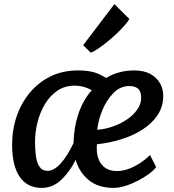

<svg xmlns="http://www.w3.org/2000/svg" viewBox="-20 -907 848 935"><path d="M183 8Q113 8 76 -45.8Q39 -99.5 39 -202.5Q39 -277 61.8 -342.2Q84.5 -407.5 126.8 -457.5Q169 -507.5 227.8 -535.8Q286.5 -564 359 -564Q397 -564 427.8 -557.5Q458.5 -551 497 -527.5Q558 -564 633 -564Q681 -564 712.5 -546.5Q744 -529 759.5 -501Q775 -473 775 -441Q775 -387.5 747 -346Q719 -304.5 672.2 -275Q625.5 -245.5 568 -228Q510.5 -210.5 452 -204.5Q448.5 -165 458.8 -135.5Q469 -106 492 -90Q515 -74 549 -74Q575 -74 602.5 -83.2Q630 -92.5 657.8 -110Q685.5 -127.5 710.5 -152L740.5 -93.5Q729 -77.5 705.2 -60Q681.5 -42.5 651.5 -27Q621.5 -11.5 590.5 -1.8Q559.5 8 533 8Q459 8 412.8 -29.5Q366.5 -67 348.5 -128.5Q319.5 -70 278 -31Q236.5 8 183 8ZM211.5 -75Q227.5 -75 243.2 -84Q259 -93 275 -110.5Q291 -128 306.8 -153Q322.5 -178 338 -210Q339 -250.5 345.2 -286.8Q351.5 -323 362.8 -355.5Q374 -388 390 -416Q406 -444 427 -468Q386.5 -490 344.5 -490Q296.5 -490 260.2 -465.8Q224 -441.5 199.5 -401Q175 -360.5 162.8 -312Q150.5 -263.5 150.5 -214.5Q150.5 -178 155 -146Q159.5 -114 172.8 -94.5Q186 -75 211.5 -75ZM453.5 -275Q489.5 -277.5 527.2 -290.2Q565 -303 596.8 -324.2Q628.5 -345.5 648 -372.8Q667.5 -400 667.5 -431.5Q667.5 -462 652.5 -475Q637.5 -488 609.5 -488Q588 -488 568.8 -479.8Q549.5 -471.5 533 -454.5Q499 -420.5 478.5 -370.5Q458 -320.5 453.5 -275ZM422 -650.5 385 -687 537 -887 610 -814.5Q603 -801.5 586.2 -782.5Q569.5 -763.5 547.5 -742.8Q525.5 -722 502 -703Q478.5 -684 457.5 -669.8Q436.5 -655.5 422 -650.5Z"/></svg>

Font: Koeln Type Sans
Style: Italic
Weight: 400
Italic angle: -7.5°
Designer: Eben Sorkin
Foundry: Eben Sorkin
Version: Version 2.001